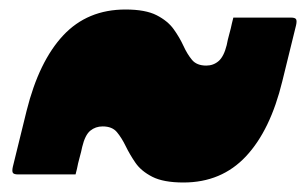

<svg xmlns="http://www.w3.org/2000/svg" viewBox="-20 -502 644 404"><path d="M366 -118Q324 -118 300.5 -130Q277 -142 265 -159.5Q253 -177 244.5 -194.5Q236 -212 226 -224Q216 -236 196 -236Q181 -236 170 -227Q159 -218 153 -193Q151 -183 147.5 -170.5Q144 -158 142 -147L139 -135H18Q9 -135 7 -138.5Q5 -142 7 -151L36 -269Q62 -373 113 -427.5Q164 -482 244 -482Q286 -482 309.5 -470Q333 -458 345.5 -440.5Q358 -423 366 -405.5Q374 -388 384 -376Q394 -364 414 -364Q429 -364 440 -373.5Q451 -383 457 -407Q459 -418 462.5 -430.5Q466 -443 468 -453L471 -465H592Q601 -465 603 -461.5Q605 -458 603 -449L574 -331Q549 -228 497.5 -173Q446 -118 366 -118Z"/></svg>

Font: Recursive Mn Lnr St XBk
Style: Italic
Weight: 1000
Italic angle: -15°
Monospace: yes
Version: Version 1.079;hotconv 1.0.112;makeotfexe 2.5.65598; ttfautoh